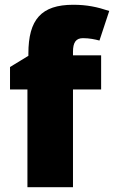

<svg xmlns="http://www.w3.org/2000/svg" viewBox="-20 -785 478 805"><path d="M404 -410V-553H286V-568C286 -608 299 -625 328 -625C355 -625 378 -620 397 -615L438 -739C387 -756 344 -765 287 -765C153 -765 99 -703 99 -560V-551L22 -504V-410H95V0H286V-410Z"/></svg>

Font: Noto Sans Sinhala Black
Style: Regular
Weight: 900
Designer: Jelle Bosma - Monotype Design Team
Foundry: Monotype Imaging Inc.
Version: Version 2.006